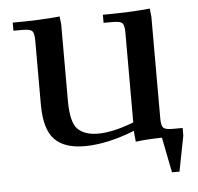

<svg xmlns="http://www.w3.org/2000/svg" viewBox="-45 -492 684 662"><g transform="rotate(-5 296.5 -161.5)"><path d="M22 -411V-439Q115 -439 185 -446L188 -418V-155Q188 -79 212 -55.5Q236 -32 282 -32Q334 -32 406 -60V-371Q406 -396 399 -403.5Q392 -411 367 -411H334V-439Q427 -439 497 -446L500 -418V-66Q500 -41 507 -33.5Q514 -26 539 -26H574V0L550 123H524L500 1Q447 2 409 7L406 -21V-31Q310 7 232 7Q162 7 128 -28.5Q94 -64 94 -150V-371Q94 -396 87 -403.5Q80 -411 55 -411Z"/></g></svg>

Font: Dihjauti
Style: Bold
Weight: 700
Designer: T. Christopher White
Version: Version 3.0.0